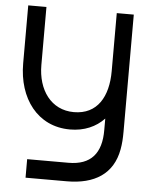

<svg xmlns="http://www.w3.org/2000/svg" viewBox="-55 -586 710 888"><g transform="rotate(5 300.0 -142.5)"><path d="M40 -270.5C40 -108.5 131 15 282 15C348.5 15 402 -9 440.5 -49.5V2.5C441.5 112.5 392 169 289 169H97V255H288.5C417.5 255 502.5 201.5 523.5 86.5C528.5 60 530 33.5 530 3.5V-540H451V-270.5C451 -152 402 -66.5 293 -66.5C186.5 -66.5 124.5 -155.5 124.5 -270.5V-540H40Z"/></g></svg>

Font: Eudonet Medium
Style: Regular
Weight: 500
Designer: Mikhail Sharanda
Foundry: Mikhail Sharanda
Version: Version 4.503;Glyphs 3.1.2 (3151)